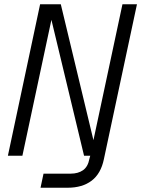

<svg xmlns="http://www.w3.org/2000/svg" viewBox="-20 -730 662 900"><path d="M170 150 184 84H311Q346 84 369 68Q392 52 399 15L403 0H374L221 -637L85 0H17L168 -710H265L418 -73L554 -710H622L467 16Q453 84 409.5 117Q366 150 297 150Z"/></svg>

Font: Geist Mono Light
Style: Italic
Weight: 300
Italic angle: -12°
Monospace: yes
Designer: Basement.studio, Andrés Briganti, Mateo Zaragoza
Foundry: Basement.studio, Vercel, Andrés Briganti, Guido Ferreyra, Mateo Zaragoza
Version: Version 1.500; ttfautohint (v1.8.4.7-5d5b)